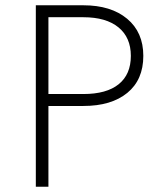

<svg xmlns="http://www.w3.org/2000/svg" viewBox="-20 -710 619 730"><path d="M116.2 0V-689.9H296.9Q401.9 -689.9 463.4 -638.7Q524.9 -587.4 524.9 -497.6Q524.9 -406.7 464.1 -356.9Q403.3 -307.1 296.9 -307.1H164.1V0ZM164.1 -352.5H296.9Q385.3 -352.5 431.4 -389.9Q477.5 -427.2 477.5 -497.6Q477.5 -567.4 430.4 -606Q383.3 -644.5 296.9 -644.5H164.1Z"/></svg>

Font: HK Grotesk Light Legacy
Style: Regular
Weight: 300
Designer: Alfredo Marco Pradil
Foundry: Hanken Design Co.
Version: Version 2.022;PS 002.022;hotconv 1.0.88;makeotf.lib2.5.64775